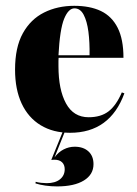

<svg xmlns="http://www.w3.org/2000/svg" viewBox="-20 -450 477 667"><path d="M223.4 11.3Q164.5 11.3 121.4 -14.9Q78.2 -41.1 55.2 -90.3Q32.3 -139.5 32.3 -208.1Q32.3 -285.5 59.3 -334.3Q86.3 -383.1 133.1 -406.5Q179.8 -429.8 237.9 -429.8Q292.7 -429.8 330.6 -411.7Q368.5 -393.5 388.7 -353.6Q408.9 -313.7 408.9 -249.2H139.5L137.9 -258.1H291.1Q291.9 -303.2 287.1 -339.9Q282.3 -376.6 270.6 -398.8Q258.9 -421 238.7 -421Q217.7 -421 202.8 -384.7Q187.9 -348.4 183.1 -257.3L183.9 -255.6Q183.1 -247.6 183.1 -238.7Q183.1 -229.8 183.1 -220.2Q183.1 -138.7 209.3 -90.7Q235.5 -42.7 287.9 -42.7Q330.6 -42.7 357.3 -63.3Q383.9 -83.9 403.2 -129L412.1 -125.8Q387.1 -57.3 339.9 -23Q292.7 11.3 223.4 11.3ZM178.2 197.6Q158.1 197.6 137.9 194.8Q117.7 191.9 103.2 187.1L104 181.5Q112.1 183.9 123 185.1Q133.9 186.3 141.9 186.3Q171.8 186.3 188.3 173Q204.8 159.7 204.8 137.9Q204.8 122.6 195.6 113.7Q186.3 104.8 168.5 104.8Q166.1 104.8 162.9 105.2Q159.7 105.6 158.1 105.6L198.4 6.5H205.6L169.4 96.8Q183.1 78.2 201.2 69Q219.4 59.7 239.5 59.7Q269.4 59.7 287.1 75.8Q304.8 91.9 304.8 120.2Q304.8 156.5 271.4 177Q237.9 197.6 178.2 197.6Z"/></svg>

Font: Playfair 144pt SemiCondensed Black
Style: Regular
Weight: 900
Width: 4
Designer: Claus Eggers Sørensen
Foundry: Claus Eggers Sørensen
Version: Version 2.203